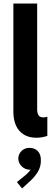

<svg xmlns="http://www.w3.org/2000/svg" viewBox="-20 -772 311 1087"><path d="M55.7 -134.8V-752H190.4V-151.4Q190.9 -130.9 198.5 -119.1Q206.1 -107.4 226.6 -107.4Q237.3 -107.4 248 -111.3V-2.9Q235.4 2 218.8 4.9Q202.1 7.8 185.5 7.8Q143.6 7.8 114.3 -10.5Q85 -28.8 70.6 -61Q56.2 -93.3 55.7 -134.8ZM75.7 258.8 120.6 222.7Q141.1 206.1 153.3 188Q150.9 188.5 146 188.5Q131.3 188.5 117.2 180.4Q103 172.4 93.5 158.2Q84 144 83.5 126Q84 107.9 93 93.8Q102.1 79.6 116.2 72.3Q130.4 64.9 146 65.4Q175.3 64.5 193.6 83Q211.9 101.6 211.4 135.7Q211.9 172.4 193.6 201.7Q175.3 231 152.8 251L105 294.9Z"/></svg>

Font: Reddit Sans Vanilla
Style: Bold
Weight: 700
Designer: Stephen Hutchings
Foundry: Reddit
Version: Version 1.013